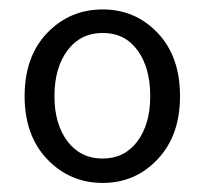

<svg xmlns="http://www.w3.org/2000/svg" viewBox="-20 -829 444 415"><path d="M202.1 -433.6Q130.9 -433.6 82 -484.9Q33.2 -536.1 33.2 -621.1Q33.2 -707 82 -757.8Q130.9 -808.6 202.1 -808.6Q272.5 -808.6 320.8 -757.8Q369.1 -707 369.1 -621.1Q369.1 -536.1 320.8 -484.9Q272.5 -433.6 202.1 -433.6ZM304.7 -621.1Q304.7 -682.6 277.3 -720.2Q250 -757.8 202.1 -757.8Q154.3 -757.8 126 -720.2Q97.7 -682.6 97.7 -621.1Q97.7 -560.5 126 -523.4Q154.3 -486.3 201.7 -486.3Q249 -486.3 276.9 -523.4Q304.7 -560.5 304.7 -621.1Z"/></svg>

Font: Gen Jyuu Gothic P Normal
Style: Regular
Weight: 300
Designer: [Source Han Sans]
Ryoko NISHIZUKA  (kana & ideographs); Paul D. Hunt (Latin, Greek & Cyrillic); Wenlong ZHANG  (bopomofo
Version: Version 1.002.20150607